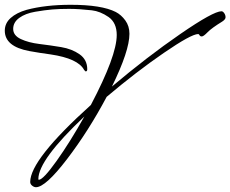

<svg xmlns="http://www.w3.org/2000/svg" viewBox="-51 -745 961 801"><path d="M75 14Q75 -79 328 -307Q436 -512 436 -599Q436 -650 402 -674Q367 -698 332 -702Q278 -708 237.5 -708Q197 -708 167 -705.5Q137 -703 96 -696Q55 -689 29.5 -670.5Q4 -652 4 -624.5Q4 -597 36 -582Q68 -567 113.5 -561.5Q159 -556 204 -548.5Q249 -541 281 -518.5Q313 -496 313 -456Q313 -447 306 -447L300 -453Q275 -501 160 -518Q115 -524 71 -532Q-31 -551 -31 -617Q-31 -648 -6.5 -670Q18 -692 60 -704Q139 -725 244 -725Q373 -725 432 -695Q455 -683 472 -659.5Q489 -636 489 -604Q489 -533 416 -384Q563 -508 701 -603Q839 -698 873 -698Q879 -698 884.5 -690Q890 -682 890 -673Q890 -664 876 -655Q832 -628 815 -610.5Q798 -593 791 -593Q784 -593 781.5 -598Q779 -603 776 -603Q747 -603 632 -524Q517 -445 394 -341Q318 -198 228.5 -81Q139 36 99 36Q91 36 83 29.5Q75 23 75 14ZM111 5Q129 5 185 -73.5Q241 -152 301 -259Q109 -78 109 2Q109 5 111 5Z"/></svg>

Font: Mrs Saint Delafield
Style: Regular
Weight: 400
Designer: Alejandro Paul
Foundry: Alejandro Paul
Version: Version 1.000